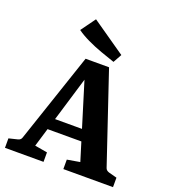

<svg xmlns="http://www.w3.org/2000/svg" viewBox="-148 -889 878 992"><g transform="rotate(20 291.0 -392.5)"><path d="M150 -228H378L399 -166H133ZM523 -82Q527 -69 543 -64L588 -52V0H315V-52L385 -64L244 -522H275L137 -64L206 -52V0H-6V-52L43 -64Q58 -68 62 -82L228 -575H357ZM395 -656 369 -609Q333 -621 292.5 -635.5Q252 -650 214.5 -668Q177 -686 151 -705L209 -785Z"/></g></svg>

Font: Rasa
Style: Regular
Weight: 400
Designer: Anna Giedrys (Yrsa+Rasa design), David Brezina (Yrsa art-direction, Rasa art-direction, design)
Foundry: Rosetta Type Foundry
Version: Version 2.004